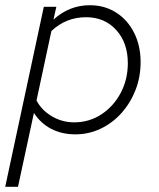

<svg xmlns="http://www.w3.org/2000/svg" viewBox="-36 -507 611 736"><path d="M-16 209 132 -481H180L169 -432Q230 -487 308 -487Q365 -487 409 -459Q453 -431 478 -381.5Q503 -332 503 -269Q503 -212 483.5 -162Q464 -112 429.5 -73.5Q395 -35 349.5 -13.5Q304 8 253 8Q201 8 160.5 -13Q120 -34 94 -74L33 209ZM294 -441Q217 -441 161 -388L104 -122Q123 -85 162.5 -61.5Q202 -38 248 -38Q306 -38 352.5 -68.5Q399 -99 426.5 -150.5Q454 -202 454 -265Q454 -343 409.5 -392Q365 -441 294 -441Z"/></svg>

Font: Red Hat Text VF
Style: Italic
Weight: 300
Italic angle: -12°
Designer: Pentagram, MCKL
Foundry: Pentagram, MCKL
Version: Version 1.023